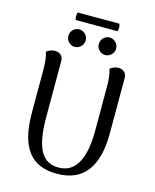

<svg xmlns="http://www.w3.org/2000/svg" viewBox="-140 -1057 940 1164"><g transform="rotate(15 330.5 -475.5)"><path d="M200 -964C195 -948 195 -933 200 -917H462C468 -933 468 -948 462 -964ZM236 -758C266 -758 291 -783 291 -813C291 -843 266 -868 236 -868C206 -868 182 -843 182 -813C182 -783 206 -758 236 -758ZM427 -758C457 -758 482 -783 482 -813C482 -843 457 -868 427 -868C397 -868 373 -843 373 -813C373 -783 397 -758 427 -758ZM578 -655C578 -686 556 -704 527 -704C501 -704 483 -692 474 -684C486 -651 488 -611 488 -572V-302C488 -121 437 -26 330 -26C227 -26 180 -109 180 -302V-655C180 -686 158 -704 128 -704C102 -704 84 -692 75 -684C87 -651 89 -611 89 -572V-306C89 -85 169 13 330 13C495 13 578 -95 578 -306Z"/></g></svg>

Font: Arima Koshi Medium
Style: Regular
Weight: 500
Designer: Joana Correia and Natanael Gama
Foundry: NDISCOVER
Version: Version 1.019;PS 001.019;hotconv 1.0.88;makeotf.lib2.5.64775